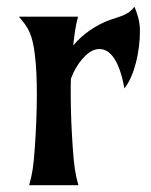

<svg xmlns="http://www.w3.org/2000/svg" viewBox="-20 -542 441 562"><path d="M208.5 -493.2H35.2C63.5 -460.9 74.7 -441.4 82 -382.3C86.4 -347.7 87.9 -306.6 87.9 -265.1C87.9 -210 85 -154.3 82 -111.3C78.1 -52.7 74.2 -31.7 65.4 0H209.5C200.7 -31.7 196.8 -52.7 192.9 -111.3C189.9 -154.3 187 -210 187 -265.1C187 -280.8 187 -296.4 187.5 -311.5C203.6 -355.5 235.4 -393.6 263.7 -397.9C297.9 -402.8 327.6 -373.5 344.2 -283.2C373.5 -320.3 389.6 -390.6 389.6 -451.2C389.6 -480 381.8 -502.4 373.5 -522.5C356 -497.6 328.6 -493.2 302.2 -483.9C261.2 -469.2 220.2 -440.9 194.3 -408.7C198.7 -448.2 201.2 -466.3 208.5 -493.2Z"/></svg>

Font: Amarante
Style: Regular
Weight: 400
Designer: Karolina Lach
Foundry: Sorkin Type Co.
Version: Version 1.001